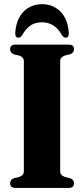

<svg xmlns="http://www.w3.org/2000/svg" viewBox="-20 -918 410 938"><path d="M274 -81Q274 -61.5 297 -53.5L323.5 -47Q341.5 -39.5 341.5 -22.5Q341.5 0 316 0H55Q29.5 0 29.5 -22.5Q29.5 -39.5 47 -47L73.5 -53.5Q96.5 -61.5 96.5 -81V-619.5Q96.5 -638.5 74 -646.5L47 -653Q29.5 -660.5 29.5 -677.5Q29.5 -700 55 -700H316Q341.5 -700 341.5 -677.5Q341.5 -660.5 323.5 -653L296.5 -646.5Q274 -638.5 274 -619.5ZM185.5 -809Q151.5 -809 129 -793.5Q106.5 -778 89 -747.5Q80.5 -734 71 -734Q52.5 -734 54.5 -759.5Q60 -826 95.8 -861.8Q131.5 -897.5 185.5 -897.5Q239 -897.5 275 -861.8Q311 -826 316 -759.5Q318.5 -734 300 -734Q290.5 -734 282 -747.5Q247.5 -809 185.5 -809Z"/></svg>

Font: Fraunces 144pt S050
Style: Bold
Weight: 700
Version: Version 1.000; ttfautohint (v1.8.3)